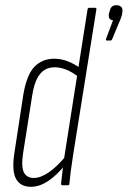

<svg xmlns="http://www.w3.org/2000/svg" viewBox="-20 -713 491 739"><path d="M99 6Q59 6 42 -24Q25 -54 35 -122L70 -350Q83 -426 113 -456.5Q143 -487 189 -487Q215 -487 241 -477Q267 -467 289 -450L283 -416Q261 -434 237 -444Q213 -454 191 -454Q169 -454 152.5 -444.5Q136 -435 123.5 -412Q111 -389 104 -346L69 -124Q61 -71 72 -49.5Q83 -28 110 -28Q137 -28 169 -50.5Q201 -73 233 -112L230 -77Q196 -36 163.5 -15Q131 6 99 6ZM220 0Q215 0 215 -6Q217 -28 220.5 -54Q224 -80 226 -96V-99L317 -677Q318 -683 324 -683H346Q352 -683 351 -677L261 -114Q256 -82 252.5 -55Q249 -28 247 -6Q247 0 242 0ZM393 -557Q389 -557 388 -558.5Q387 -560 388 -563L415 -635Q396 -636 399 -660L402 -669Q406 -693 428 -693Q440 -693 446.5 -686.5Q453 -680 451 -668L450 -658Q448 -653 446 -645.5Q444 -638 439 -628L412 -563Q410 -557 405 -557Z"/></svg>

Font: Sofia Sans Extra Condensed ExtraLight
Style: Italic
Weight: 250
Italic angle: -9°
Version: Version 4.100